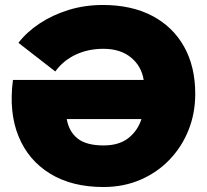

<svg xmlns="http://www.w3.org/2000/svg" viewBox="-20 -740 831 771"><path d="M393 -720Q508 -720 591 -676.5Q674 -633 719 -553Q764 -473 764 -363Q764 -285 737 -217.5Q710 -150 660.5 -98.5Q611 -47 543.5 -18Q476 11 395 11Q269 11 181.5 -42.5Q94 -96 54.5 -192.5Q15 -289 32 -419H557Q548 -475 505.5 -509.5Q463 -544 395 -544Q334 -544 284 -520.5Q234 -497 202 -453L54 -568Q88 -612 139.5 -646Q191 -680 255.5 -700Q320 -720 393 -720ZM396 -156Q458 -156 495.5 -185.5Q533 -215 548 -262H248Q257 -211 292 -183.5Q327 -156 396 -156Z"/></svg>

Font: Livvic Black
Style: Regular
Weight: 900
Designer: Jacques Le Bailly, Baron von Fonthausen
Version: Version 1.001; ttfautohint (v1.8.2)